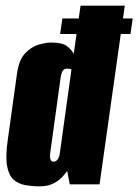

<svg xmlns="http://www.w3.org/2000/svg" viewBox="-20 -650 488 677"><path d="M192 -530 200 -585H448L440 -530ZM120 7Q92 7 68 2.5Q44 -2 27.5 -17Q11 -32 5 -64.5Q-1 -97 7 -154L40 -391Q47 -440 69.5 -463Q92 -486 117.5 -493Q143 -500 160 -500Q200 -500 216.5 -487Q233 -474 240 -460L264 -630H420L331 0H226L217 -47Q212 -40 200.5 -27Q189 -14 169 -3.5Q149 7 120 7ZM169 -80Q173 -80 176 -81.5Q179 -83 182 -86.5Q185 -90 187.5 -95.5Q190 -101 191 -110Q201 -184 211.5 -258Q222 -332 232 -405Q232 -405 230 -406Q228 -407 224.5 -407.5Q221 -408 216 -408Q211 -408 206.5 -405.5Q202 -403 199 -396.5Q196 -390 194 -378L157 -110Q156 -101 156.5 -95.5Q157 -90 158.5 -86.5Q160 -83 162.5 -81.5Q165 -80 169 -80Z"/></svg>

Font: Alumni Sans Thin Black
Style: Italic
Weight: 900
Italic angle: -8°
Version: Version 1.016